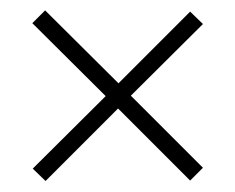

<svg xmlns="http://www.w3.org/2000/svg" viewBox="-20 -468 445 363"><path d="M66.1 -125.8 41.9 -149.2 179.8 -286.3 41.1 -424.2 65.3 -448.4 204 -310.5 339.5 -446 363.7 -422.6 227.4 -287.1 363.7 -150.8 339.5 -126.6 203.2 -262.9Z"/></svg>

Font: Playfair SemiBold
Style: Regular
Weight: 600
Designer: Claus Eggers Sørensen
Foundry: Claus Eggers Sørensen
Version: Version 2.001;gftools[0.9.30]